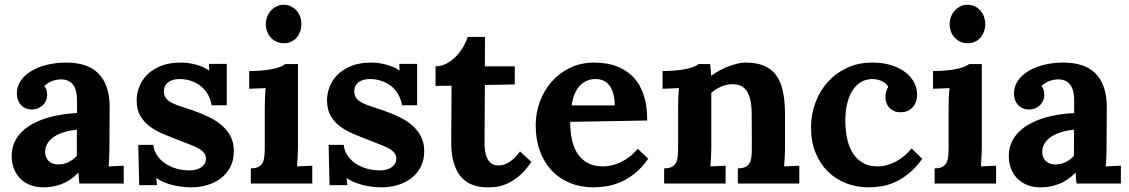

<svg xmlns="http://www.w3.org/2000/svg" viewBox="-20 -783 4818 819"><path d="M308.1 -230Q279.8 -227.1 254.9 -219.7Q230 -212.4 211.7 -200.4Q193.4 -188.5 182.9 -171.9Q172.4 -155.3 172.4 -133.8Q172.9 -119.6 177.7 -109.9Q182.6 -100.1 190.2 -93.8Q197.8 -87.4 207.8 -84.5Q217.8 -81.5 228.5 -81.5Q252 -81.5 272 -91.3Q292 -101.1 307.6 -118.2ZM51.8 -384.3Q51.8 -413.6 68.1 -438Q84.5 -462.4 113 -479.7Q141.6 -497.1 180.2 -506.6Q218.8 -516.1 262.7 -516.1Q306.6 -516.1 341.1 -504.9Q375.5 -493.7 399.2 -470.2Q422.9 -446.8 435.3 -410.6Q447.8 -374.5 447.8 -324.7Q447.8 -299.3 447.5 -280Q447.3 -260.7 447.3 -242.9Q447.3 -225.1 447 -205.6Q446.8 -186 446.8 -160.6Q446.8 -153.3 446.5 -143.1Q446.3 -132.8 446 -121.1Q445.8 -109.4 445.1 -96.9Q444.3 -84.5 443.4 -73.2L507.8 -76.2V0H318.8Q316.9 -14.2 316.2 -23.7Q315.4 -33.2 314.9 -45.9H314Q279.8 -11.7 242.7 2.2Q205.6 16.1 166 16.1Q133.8 16.1 108.4 6.1Q83 -3.9 65.7 -22Q48.3 -40 39.1 -64.2Q29.8 -88.4 29.8 -117.2Q29.8 -148.9 41 -174.3Q52.2 -199.7 72 -219.7Q91.8 -239.7 118.7 -254.4Q145.5 -269 176.5 -278.8Q207.5 -288.6 241.2 -293.9Q274.9 -299.3 308.6 -300.8V-353Q308.6 -373 305.2 -389.9Q301.8 -406.7 293.5 -418.9Q285.2 -431.2 271.5 -438Q257.8 -444.8 237.3 -444.3Q216.8 -443.4 199.2 -436Q181.6 -428.7 168.9 -415.5Q176.8 -407.2 179 -396.5Q181.2 -385.7 181.2 -378.4Q181.2 -367.7 177.2 -356.7Q173.3 -345.7 165 -336.7Q156.7 -327.6 144 -321.8Q131.3 -315.9 113.8 -315.9Q99.1 -316.4 87.4 -322Q75.7 -327.6 67.9 -336.7Q60.1 -345.7 55.9 -357.9Q51.8 -370.1 51.8 -384.3Z M634.3 -165Q636.2 -142.1 648.9 -122.1Q661.6 -102.1 682.1 -87.4Q702.6 -72.8 730.2 -64.5Q757.8 -56.2 789.6 -56.2Q801.8 -56.2 814.2 -59.1Q826.7 -62 836.4 -68.1Q846.2 -74.2 852.3 -83.5Q858.4 -92.8 858.4 -106Q858.4 -120.1 850.8 -130.1Q843.3 -140.1 828.6 -148.7Q814 -157.2 792.2 -165.5Q770.5 -173.8 742.2 -185.1Q710.9 -197.3 679.2 -210.2Q647.5 -223.1 621.6 -241.7Q595.7 -260.3 579.3 -287.4Q563 -314.5 563 -355Q563 -383.8 574 -412.6Q585 -441.4 607.9 -464.4Q630.9 -487.3 666.5 -501.7Q702.1 -516.1 751.5 -516.1Q765.1 -516.1 781 -514.2Q796.9 -512.2 813 -508.1Q829.1 -503.9 844.2 -497.6Q859.4 -491.2 871.6 -482.4H872.6L871.1 -510.7H947.3V-334H882.8Q878.4 -359.9 866.5 -380.6Q854.5 -401.4 836.4 -415.8Q818.4 -430.2 795.2 -438Q772 -445.8 745.1 -445.8Q732.4 -445.8 720.5 -442.9Q708.5 -439.9 699.2 -433.6Q689.9 -427.2 684.6 -417.2Q679.2 -407.2 679.2 -392.6Q679.2 -375 688.5 -363.5Q697.8 -352.1 714.4 -343.8Q731 -335.4 753.2 -328.4Q775.4 -321.3 801.3 -312.5Q839.4 -299.3 871.6 -283.7Q903.8 -268.1 927.2 -247.3Q950.7 -226.6 964.1 -200Q977.5 -173.3 977.5 -138.2Q977.5 -99.1 962.2 -70.1Q946.8 -41 921.4 -22Q896 -2.9 863.3 6.6Q830.6 16.1 795.4 16.1Q773.9 16.1 752.4 13.2Q731 10.3 711.4 5.1Q691.9 0 675.5 -7.3Q659.2 -14.6 647.5 -23.4H646.5L649.9 6.8H573.7L569.8 -165Z M1251 -160.6Q1251 -153.3 1250.7 -143.1Q1250.5 -132.8 1250 -121.1Q1249.5 -109.4 1248.8 -96.9Q1248 -84.5 1247.1 -73.2L1312 -76.2V0H1049.8V-64.9Q1070.8 -64.9 1082.8 -71.3Q1094.7 -77.6 1100.6 -89.4Q1106.4 -101.1 1107.9 -117.4Q1109.4 -133.8 1109.4 -153.8V-319.8Q1109.4 -337.9 1110.1 -361.3Q1110.8 -384.8 1113.3 -407.2L1043 -404.3V-480Q1077.6 -480 1104.2 -482.9Q1130.9 -485.8 1149.7 -490.2Q1168.5 -494.6 1179.9 -499.8Q1191.4 -504.9 1196.8 -509.8H1251ZM1265.6 -680.2Q1265.6 -663.1 1260.3 -648.4Q1254.9 -633.8 1245.4 -622.6Q1235.8 -611.3 1221.9 -605Q1208 -598.6 1191.4 -598.6Q1174.3 -598.6 1159.9 -605Q1145.5 -611.3 1135.3 -622.6Q1125 -633.8 1119.4 -648.4Q1113.8 -663.1 1113.8 -680.2Q1113.8 -697.3 1119.9 -712.4Q1126 -727.5 1136.5 -738.8Q1147 -750 1160.6 -756.3Q1174.3 -762.7 1189.9 -762.7Q1206.1 -762.7 1220 -756.3Q1233.9 -750 1244.1 -738.8Q1254.4 -727.5 1260 -712.4Q1265.6 -697.3 1265.6 -680.2Z M1446.3 -165Q1448.2 -142.1 1460.9 -122.1Q1473.6 -102.1 1494.1 -87.4Q1514.6 -72.8 1542.2 -64.5Q1569.8 -56.2 1601.6 -56.2Q1613.8 -56.2 1626.2 -59.1Q1638.7 -62 1648.4 -68.1Q1658.2 -74.2 1664.3 -83.5Q1670.4 -92.8 1670.4 -106Q1670.4 -120.1 1662.8 -130.1Q1655.3 -140.1 1640.6 -148.7Q1626 -157.2 1604.2 -165.5Q1582.5 -173.8 1554.2 -185.1Q1522.9 -197.3 1491.2 -210.2Q1459.5 -223.1 1433.6 -241.7Q1407.7 -260.3 1391.4 -287.4Q1375 -314.5 1375 -355Q1375 -383.8 1386 -412.6Q1397 -441.4 1419.9 -464.4Q1442.9 -487.3 1478.5 -501.7Q1514.2 -516.1 1563.5 -516.1Q1577.1 -516.1 1593 -514.2Q1608.9 -512.2 1625 -508.1Q1641.1 -503.9 1656.2 -497.6Q1671.4 -491.2 1683.6 -482.4H1684.6L1683.1 -510.7H1759.3V-334H1694.8Q1690.4 -359.9 1678.5 -380.6Q1666.5 -401.4 1648.4 -415.8Q1630.4 -430.2 1607.2 -438Q1584 -445.8 1557.1 -445.8Q1544.4 -445.8 1532.5 -442.9Q1520.5 -439.9 1511.2 -433.6Q1502 -427.2 1496.6 -417.2Q1491.2 -407.2 1491.2 -392.6Q1491.2 -375 1500.5 -363.5Q1509.8 -352.1 1526.4 -343.8Q1543 -335.4 1565.2 -328.4Q1587.4 -321.3 1613.3 -312.5Q1651.4 -299.3 1683.6 -283.7Q1715.8 -268.1 1739.3 -247.3Q1762.7 -226.6 1776.1 -200Q1789.6 -173.3 1789.6 -138.2Q1789.6 -99.1 1774.2 -70.1Q1758.8 -41 1733.4 -22Q1708 -2.9 1675.3 6.6Q1642.6 16.1 1607.4 16.1Q1585.9 16.1 1564.5 13.2Q1543 10.3 1523.4 5.1Q1503.9 0 1487.5 -7.3Q1471.2 -14.6 1459.5 -23.4H1458.5L1461.9 6.8H1385.7L1381.8 -165Z M1837.9 -500Q1863.8 -500.5 1886.2 -512.9Q1908.7 -525.4 1926.5 -543.9Q1944.3 -562.5 1956.8 -584.5Q1969.2 -606.4 1975.1 -625.5H2048.8L2048.3 -500H2175.8V-422.9L2048.3 -420.4Q2047.9 -349.6 2047.6 -303Q2047.4 -256.3 2047.1 -228.3Q2046.9 -200.2 2046.9 -188.2Q2046.9 -176.3 2046.9 -174.3Q2046.9 -156.7 2049.1 -139.4Q2051.3 -122.1 2057.9 -108.2Q2064.5 -94.2 2076.4 -85.7Q2088.4 -77.1 2107.4 -77.1Q2113.8 -77.1 2123.3 -79.1Q2132.8 -81.1 2144.8 -87.2Q2156.7 -93.3 2170.4 -105.2Q2184.1 -117.2 2198.2 -137.2L2246.6 -92.3Q2219.2 -52.2 2191.9 -30.3Q2164.6 -8.3 2139.6 2Q2114.7 12.2 2094.2 14.2Q2073.7 16.1 2060.1 16.1Q2043.5 16.1 2025.6 13.4Q2007.8 10.7 1990.5 3.4Q1973.1 -3.9 1957.8 -17.3Q1942.4 -30.8 1930.4 -52.2Q1918.5 -73.7 1911.6 -104.2Q1904.8 -134.8 1904.8 -176.3L1906.2 -417.5L1837.9 -416.5Z M2520 -445.8Q2498 -445.8 2480.7 -437.5Q2463.4 -429.2 2450.7 -414.6Q2438 -399.9 2429.9 -379.2Q2421.9 -358.4 2418.5 -333.5H2602.5Q2601.6 -364.3 2595.2 -385.7Q2588.9 -407.2 2577.9 -420.7Q2566.9 -434.1 2552.2 -439.9Q2537.6 -445.8 2520 -445.8ZM2740.7 -269 2412.1 -263.2Q2412.1 -222.2 2419.7 -187.3Q2427.2 -152.3 2443.8 -127.2Q2460.4 -102.1 2487.3 -87.6Q2514.2 -73.2 2553.2 -73.2Q2568.4 -73.2 2586.9 -77.1Q2605.5 -81.1 2624.8 -89.8Q2644 -98.6 2663.6 -113Q2683.1 -127.4 2700.2 -148.4L2745.1 -106Q2718.3 -67.4 2688 -43.5Q2657.7 -19.5 2627.2 -6.3Q2596.7 6.8 2567.1 11.5Q2537.6 16.1 2512.2 16.1Q2457 16.1 2411.6 -2.4Q2366.2 -21 2333.5 -55.7Q2300.8 -90.3 2283 -139.2Q2265.1 -188 2265.1 -249Q2265.1 -301.8 2283 -349.9Q2300.8 -397.9 2333.5 -435.1Q2366.2 -472.2 2412.4 -494.1Q2458.5 -516.1 2515.1 -516.1Q2543 -516.1 2570.6 -511.2Q2598.1 -506.3 2623.3 -494.9Q2648.4 -483.4 2670.2 -464.8Q2691.9 -446.3 2707.5 -418.9Q2723.1 -391.6 2732.2 -354.5Q2741.2 -317.4 2740.7 -269Z M3328.6 -160.6Q3328.6 -153.3 3328.4 -143.1Q3328.1 -132.8 3327.6 -121.1Q3327.1 -109.4 3326.4 -96.9Q3325.7 -84.5 3324.7 -73.2L3389.6 -76.2V0H3127.4V-64.9Q3148.4 -64.9 3160.4 -71.3Q3172.4 -77.6 3178.2 -89.4Q3184.1 -101.1 3185.5 -117.4Q3187 -133.8 3187 -153.8L3186.5 -296.4Q3186 -362.3 3166.5 -393.1Q3147 -423.8 3105.5 -423.8Q3079.6 -423.8 3055.4 -413.1Q3031.2 -402.3 3014.2 -387.2V-160.6Q3014.2 -153.3 3013.9 -143.1Q3013.7 -132.8 3013.2 -121.1Q3012.7 -109.4 3012 -96.9Q3011.2 -84.5 3010.3 -73.2L3075.2 -76.2V0H2813V-64.9Q2834 -64.9 2845.9 -71.3Q2857.9 -77.6 2863.8 -89.4Q2869.6 -101.1 2871.1 -117.4Q2872.6 -133.8 2872.6 -153.8V-322.3Q2872.6 -340.3 2873.3 -362.5Q2874 -384.8 2876.5 -407.2L2806.2 -404.3V-480Q2840.8 -480 2867.4 -482.9Q2894 -485.8 2912.8 -490.2Q2931.6 -494.6 2943.1 -499.8Q2954.6 -504.9 2960 -509.8H3009.3L3013.7 -460.4H3015.1Q3029.8 -471.7 3048.6 -481.9Q3067.4 -492.2 3087.2 -499.8Q3106.9 -507.3 3125.7 -511.7Q3144.5 -516.1 3159.7 -516.1Q3205.6 -516.1 3237.5 -503.2Q3269.5 -490.2 3289.8 -463.4Q3310.1 -436.5 3319.3 -394.5Q3328.6 -352.5 3328.6 -294.9Z M3756.8 -369.1Q3756.8 -377.9 3759.8 -390.4Q3762.7 -402.8 3769 -412.6Q3763.7 -422.4 3755.1 -428.7Q3746.6 -435.1 3737.1 -439Q3727.5 -442.9 3718 -444.3Q3708.5 -445.8 3701.2 -445.8Q3675.8 -445.8 3654.8 -434.3Q3633.8 -422.9 3618.4 -400.1Q3603 -377.4 3594.5 -344.2Q3585.9 -311 3585.9 -267.6Q3585.9 -229.5 3593 -194.3Q3600.1 -159.2 3616.2 -132.3Q3632.3 -105.5 3658.7 -89.4Q3685.1 -73.2 3723.6 -73.2Q3743.7 -73.2 3763.9 -78.9Q3784.2 -84.5 3802.7 -94.5Q3821.3 -104.5 3838.1 -118.7Q3855 -132.8 3868.2 -149.9L3914.1 -105.5Q3886.7 -67.9 3857.9 -44.2Q3829.1 -20.5 3799.8 -7.1Q3770.5 6.3 3741.7 11.2Q3712.9 16.1 3685.5 16.1Q3634.8 16.1 3590.1 -1Q3545.4 -18.1 3512 -50.8Q3478.5 -83.5 3459 -130.9Q3439.5 -178.2 3439.5 -239.3Q3439.5 -295.4 3458.5 -345.9Q3477.5 -396.5 3511.7 -434.1Q3545.9 -471.7 3593.8 -493.9Q3641.6 -516.1 3699.7 -516.1Q3747.1 -516.1 3783.2 -504.4Q3819.3 -492.7 3843.5 -473.6Q3867.7 -454.6 3879.9 -429.9Q3892.1 -405.3 3892.1 -378.9Q3892.1 -363.8 3887.5 -350.1Q3882.8 -336.4 3873.8 -326.2Q3864.7 -315.9 3851.6 -310.1Q3838.4 -304.2 3821.8 -304.2Q3803.2 -304.2 3791 -310.5Q3778.8 -316.9 3771 -326.4Q3763.2 -335.9 3760 -347.4Q3756.8 -358.9 3756.8 -369.1Z M4168 -160.6Q4168 -153.3 4167.7 -143.1Q4167.5 -132.8 4167 -121.1Q4166.5 -109.4 4165.8 -96.9Q4165 -84.5 4164.1 -73.2L4229 -76.2V0H3966.8V-64.9Q3987.8 -64.9 3999.8 -71.3Q4011.7 -77.6 4017.6 -89.4Q4023.4 -101.1 4024.9 -117.4Q4026.4 -133.8 4026.4 -153.8V-319.8Q4026.4 -337.9 4027.1 -361.3Q4027.8 -384.8 4030.3 -407.2L3960 -404.3V-480Q3994.6 -480 4021.2 -482.9Q4047.9 -485.8 4066.7 -490.2Q4085.4 -494.6 4096.9 -499.8Q4108.4 -504.9 4113.8 -509.8H4168ZM4182.6 -680.2Q4182.6 -663.1 4177.2 -648.4Q4171.9 -633.8 4162.4 -622.6Q4152.8 -611.3 4138.9 -605Q4125 -598.6 4108.4 -598.6Q4091.3 -598.6 4076.9 -605Q4062.5 -611.3 4052.2 -622.6Q4042 -633.8 4036.4 -648.4Q4030.8 -663.1 4030.8 -680.2Q4030.8 -697.3 4036.9 -712.4Q4043 -727.5 4053.5 -738.8Q4064 -750 4077.6 -756.3Q4091.3 -762.7 4106.9 -762.7Q4123 -762.7 4137 -756.3Q4150.9 -750 4161.1 -738.8Q4171.4 -727.5 4177 -712.4Q4182.6 -697.3 4182.6 -680.2Z M4561.5 -230Q4533.2 -227.1 4508.3 -219.7Q4483.4 -212.4 4465.1 -200.4Q4446.8 -188.5 4436.3 -171.9Q4425.8 -155.3 4425.8 -133.8Q4426.3 -119.6 4431.2 -109.9Q4436 -100.1 4443.6 -93.8Q4451.2 -87.4 4461.2 -84.5Q4471.2 -81.5 4481.9 -81.5Q4505.4 -81.5 4525.4 -91.3Q4545.4 -101.1 4561 -118.2ZM4305.2 -384.3Q4305.2 -413.6 4321.5 -438Q4337.9 -462.4 4366.5 -479.7Q4395 -497.1 4433.6 -506.6Q4472.2 -516.1 4516.1 -516.1Q4560.1 -516.1 4594.5 -504.9Q4628.9 -493.7 4652.6 -470.2Q4676.3 -446.8 4688.7 -410.6Q4701.2 -374.5 4701.2 -324.7Q4701.2 -299.3 4700.9 -280Q4700.7 -260.7 4700.7 -242.9Q4700.7 -225.1 4700.4 -205.6Q4700.2 -186 4700.2 -160.6Q4700.2 -153.3 4700 -143.1Q4699.7 -132.8 4699.5 -121.1Q4699.2 -109.4 4698.5 -96.9Q4697.8 -84.5 4696.8 -73.2L4761.2 -76.2V0H4572.3Q4570.3 -14.2 4569.6 -23.7Q4568.8 -33.2 4568.4 -45.9H4567.4Q4533.2 -11.7 4496.1 2.2Q4459 16.1 4419.4 16.1Q4387.2 16.1 4361.8 6.1Q4336.4 -3.9 4319.1 -22Q4301.8 -40 4292.5 -64.2Q4283.2 -88.4 4283.2 -117.2Q4283.2 -148.9 4294.4 -174.3Q4305.7 -199.7 4325.4 -219.7Q4345.2 -239.7 4372.1 -254.4Q4398.9 -269 4429.9 -278.8Q4460.9 -288.6 4494.6 -293.9Q4528.3 -299.3 4562 -300.8V-353Q4562 -373 4558.6 -389.9Q4555.2 -406.7 4546.9 -418.9Q4538.6 -431.2 4524.9 -438Q4511.2 -444.8 4490.7 -444.3Q4470.2 -443.4 4452.6 -436Q4435.1 -428.7 4422.4 -415.5Q4430.2 -407.2 4432.4 -396.5Q4434.6 -385.7 4434.6 -378.4Q4434.6 -367.7 4430.7 -356.7Q4426.8 -345.7 4418.5 -336.7Q4410.2 -327.6 4397.5 -321.8Q4384.8 -315.9 4367.2 -315.9Q4352.5 -316.4 4340.8 -322Q4329.1 -327.6 4321.3 -336.7Q4313.5 -345.7 4309.3 -357.9Q4305.2 -370.1 4305.2 -384.3Z"/></svg>

Font: DimaBanoo
Style: Bold
Weight: 800
Designer: R.Balvardi
Foundry: R.Balvardi
Version: Version 1.0.0-alpha3